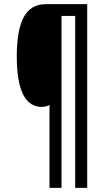

<svg xmlns="http://www.w3.org/2000/svg" viewBox="-20 -780 524 927"><path d="M401 127H343V-703H277V127H219V-273Q203 -264 181 -264Q61 -264 61 -509Q61 -634 94.5 -697Q128 -760 202 -760H401Z"/></svg>

Font: Noto Sans Lao UI ExtCond
Style: Regular
Weight: 400
Width: 2
Designer: Monotype Design Team
Foundry: Monotype Imaging Inc.
Version: Version 2.000; ttfautohint (v1.8.4.7-5d5b)